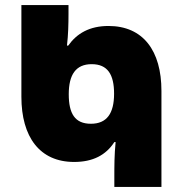

<svg xmlns="http://www.w3.org/2000/svg" viewBox="-20 -734 718 754"><path d="M429 0H614V-377C614 -535 542 -632 406 -632C332 -632 282 -603 248 -555H243C248 -597 249 -641 249 -678V-714H64V-354C64 -196 136 -98 271 -98C345 -98 396 -125 429 -176H434C429 -126 429 -80 429 -40ZM337 -248C274 -248 250 -288 250 -364C250 -441 278 -482 340 -482C403 -482 428 -441 428 -366C428 -288 399 -248 337 -248Z"/></svg>

Font: Noto Sans Georgian SemiCondensed Black
Style: Regular
Weight: 900
Width: 4
Designer: Monotype Design Team, Akaki Razmadze
Foundry: Google LLC
Version: Version 2.005